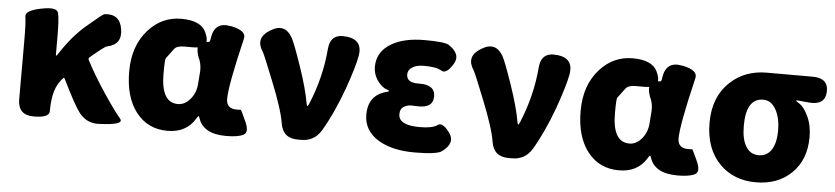

<svg xmlns="http://www.w3.org/2000/svg" viewBox="-39 -793 4421 1016"><g transform="rotate(5 2171.0 -284.5)"><path d="M506 9Q438 13 397 -41Q368 -79 301 -216Q299 -220 295 -216Q266 -187 252.5 -144Q239 -101 239 -35Q239 0 156 0Q72 0 72 -84V-392Q72 -491 66.5 -522.5Q61 -554 142 -571L148 -572Q229 -589 237 -556.5Q245 -524 245 -427V-336Q245 -331 247.5 -331Q250 -331 260 -347Q320 -439 390 -499Q474 -571 482 -572Q564 -582 577 -501Q591 -419 510 -403Q497 -400 424 -338Q416 -331 421 -322Q461 -245 521 -155Q584 -61 611.5 -30.5Q639 0 537 7Z M868 14Q763 14 701 -65.5Q639 -145 639 -282Q639 -419 716 -504Q787 -583 890 -583Q993 -583 1021 -525Q1062 -438 966 -438H918Q878 -438 865 -420Q852 -402 826 -368Q821 -361 821 -285Q821 -132 911 -132Q947 -132 976 -166Q1005 -200 1008 -248L1013 -313Q1015 -345 1004 -375L999 -386Q966 -474 1045 -474Q1050 -474 1052 -483L1055 -501Q1070 -584 1153 -567H1156Q1239 -550 1229 -508Q1168 -253 1168 -182Q1168 -130 1223 -130Q1242 -130 1244.5 -131Q1247 -132 1273 -74Q1300 -16 1271.5 -1Q1243 14 1180 14Q1117 14 1080.5 -7Q1044 -28 1032 -66Q1028 -78 1025.5 -78Q1023 -78 1014 -63Q967 14 868 14Z M1559 0Q1479 0 1467 -79Q1456 -150 1396 -299Q1343 -432 1335 -445Q1288 -515 1360 -560L1365 -563Q1438 -608 1480 -534Q1494 -510 1536 -388Q1576 -272 1590 -190Q1592 -181 1594.5 -181Q1597 -181 1603 -194Q1664 -341 1676 -491Q1683 -576 1767 -565H1772Q1856 -554 1842 -470Q1831 -409 1788 -288Q1738 -152 1683 -60Q1647 0 1577 0Z M1988 -30Q1909 -78 1909 -163Q1909 -269 2008 -293Q2018 -296 2018 -298.5Q2018 -301 2006 -305Q1977 -314 1953 -350Q1932 -382 1932 -419Q1932 -500 2007 -544Q2074 -583 2181.5 -583Q2289 -583 2311 -569Q2381 -523 2345 -468Q2310 -413 2284 -430Q2258 -447 2190 -447Q2152 -447 2129 -432.5Q2106 -418 2106 -394Q2106 -349 2173 -351Q2258 -353 2258 -290Q2258 -227 2173 -231Q2162 -232 2141 -232Q2120 -232 2101.5 -220.5Q2083 -209 2083 -181Q2083 -122 2196 -122Q2264 -122 2289 -141Q2314 -160 2353 -107Q2392 -54 2324 -5Q2297 14 2179.5 14Q2062 14 1988 -30Z M2679 0Q2599 0 2587 -79Q2576 -150 2516 -299Q2463 -432 2455 -445Q2408 -515 2480 -560L2485 -563Q2558 -608 2600 -534Q2614 -510 2656 -388Q2696 -272 2710 -190Q2712 -181 2714.5 -181Q2717 -181 2723 -194Q2784 -341 2796 -491Q2803 -576 2887 -565H2892Q2976 -554 2962 -470Q2951 -409 2908 -288Q2858 -152 2803 -60Q2767 0 2697 0Z M3266 14Q3161 14 3099 -65.5Q3037 -145 3037 -282Q3037 -419 3114 -504Q3185 -583 3288 -583Q3391 -583 3419 -525Q3460 -438 3364 -438H3316Q3276 -438 3263 -420Q3250 -402 3224 -368Q3219 -361 3219 -285Q3219 -132 3309 -132Q3345 -132 3374 -166Q3403 -200 3406 -248L3411 -313Q3413 -345 3402 -375L3397 -386Q3364 -474 3443 -474Q3448 -474 3450 -483L3453 -501Q3468 -584 3551 -567H3554Q3637 -550 3627 -508Q3566 -253 3566 -182Q3566 -130 3621 -130Q3640 -130 3642.5 -131Q3645 -132 3671 -74Q3698 -16 3669.5 -1Q3641 14 3578 14Q3515 14 3478.5 -7Q3442 -28 3430 -66Q3426 -78 3423.5 -78Q3421 -78 3412 -63Q3365 14 3266 14Z M3801 -61Q3722 -141 3722 -279Q3722 -417 3808 -497Q3885 -569 4001 -569H4244Q4329 -569 4326 -496Q4323 -424 4238 -431L4174 -437Q4169 -437 4169 -434.5Q4169 -432 4184 -423Q4210 -408 4233 -360Q4256 -312 4256 -249Q4256 -129 4183 -57.5Q4110 14 3993 14Q3876 14 3801 -61ZM4063 -379Q4038 -425 3995 -425Q3904 -425 3904 -278Q3904 -207 3928 -168.5Q3952 -130 3995.5 -130Q4039 -130 4063 -166Q4087 -202 4087 -269Q4087 -336 4063 -379Z"/></g></svg>

Font: Resource Han Rounded JP Heavy
Style: Regular
Weight: 900
Designer: Cyano Hao (round all glyphs); Ryoko NISHIZUKA 西塚涼子 (kana, bopomofo & ideographs); Paul D. Hunt (Latin, Greek & Cyrillic)
Foundry: Cyano Hao
Version: 0.990